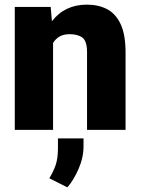

<svg xmlns="http://www.w3.org/2000/svg" viewBox="-20 -558 604 825"><path d="M279.3 -411.1Q253.4 -411.1 236.1 -401.1Q218.8 -391.1 208 -373.5V0H43.5V-528.3H197.8L203.1 -466.8Q258.3 -538.1 353.5 -538.1Q402.8 -538.1 440.2 -518.6Q477.5 -499 498.5 -454.1Q519.5 -409.2 519.5 -332.5V0H354V-333Q354 -380.9 334.5 -396Q314.9 -411.1 279.3 -411.1ZM338.9 36.6V70.3Q338.9 119.1 317.6 167.7Q296.4 216.3 269.5 247.1L191.9 208Q208 182.1 218.5 153.1Q229 124 229 79.6V36.6Z"/></svg>

Font: Vazirmatn UI Black
Style: Regular
Weight: 900
Designer: Saber Rastikerdar
Foundry: Saber Rastikerdar
Version: Version 33.003